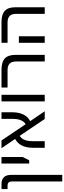

<svg xmlns="http://www.w3.org/2000/svg" viewBox="858 -1490 872 2629"><g transform="rotate(-90 1294.5 -176.0)"><path d="M124 240V-445Q124 -480 109.5 -494.5Q95 -509 66 -509H20V-592H92Q145 -592 179.5 -561Q214 -530 214 -456V240Z M369 -213V-592H459V-303L414 -213Z M979 0 722 -382 579 -592H685L926 -234L1085 0ZM585 0V-158Q585 -233 604.5 -286Q624 -339 660.5 -373Q697 -407 748 -423L775 -356Q742 -344 719.5 -319Q697 -294 686 -255.5Q675 -217 675 -164V0ZM914 -184 884 -250Q917 -262 938.5 -287Q960 -312 970.5 -350Q981 -388 981 -440V-592H1071V-446Q1071 -374 1052.5 -321.5Q1034 -269 999 -235Q964 -201 914 -184Z M1220 0V-592H1310V0Z M1767 0V-385Q1767 -455 1736 -482Q1705 -509 1650 -509H1410V-592H1656Q1758 -592 1807.5 -547Q1857 -502 1857 -403V0Z M2419 0V-385Q2419 -455 2388 -482Q2357 -509 2302 -509H2022V-592H2308Q2410 -592 2459.5 -547Q2509 -502 2509 -403V0ZM2022 0V-354H2112V0Z"/></g></svg>

Font: Noto Sans Hebrew
Style: Regular
Weight: 400
Designer: Monotype Design Team
Foundry: Monotype Imaging Inc.
Version: Version 2.003;January 10, 2023;FontCreator 14.0.0.2877 64-bi